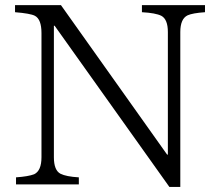

<svg xmlns="http://www.w3.org/2000/svg" viewBox="-20 -735 856 755"><path d="M786.1 -687Q737.3 -683.6 717.8 -674.8Q689 -661.1 689 -608.9V0H646L194.8 -633.8H191.9V-116.7Q191.9 -65.4 217.8 -51.8Q240.2 -40.5 290 -37.6V-9.8H43V-37.6Q91.3 -41 114.3 -49.8Q143.1 -63.5 143.1 -116.7V-605Q143.1 -659.2 117.2 -672.9Q99.6 -682.1 39.1 -687V-714.8H219.7L637.2 -127H640.1V-608.9Q640.1 -659.2 614.3 -672.9Q591.8 -684.1 538.1 -687V-714.8H786.1Z"/></svg>

Font: I.Ming
Style: Regular
Weight: 400
Designer: Ichiten Fonts Project
Version: Version 6.11; Dec 27, 2019